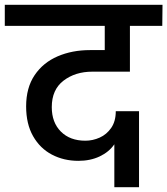

<svg xmlns="http://www.w3.org/2000/svg" viewBox="-44 -760 698 801"><path d="M433 21V-158Q411 -126 372 -107.5Q333 -89 283 -89Q222 -89 172.5 -115Q123 -141 94 -192Q65 -243 65 -316Q65 -394 100.5 -446.5Q136 -499 196.5 -525Q257 -551 331 -551H393V-652H-24V-740H634L633 -652H498V-461H341Q270 -461 221 -423.5Q172 -386 172 -313Q172 -249 210 -211Q248 -173 312 -173Q343 -173 372 -186Q401 -199 420 -226.5Q439 -254 439 -296H536V21Z"/></svg>

Font: Poppins Medium
Style: Regular
Weight: 500
Designer: Ninad Kale (Devanagari), Jonny Pinhorn (Latin)
Version: Version 5.002